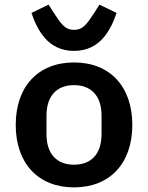

<svg xmlns="http://www.w3.org/2000/svg" viewBox="-20 -798 640 830"><path d="M300 12C456 12 552 -93 552 -258C552 -423 456 -528 300 -528C144 -528 48 -423 48 -258C48 -93 144 12 300 12ZM300 -86C227 -86 181 -131 181 -218V-298C181 -385 227 -430 300 -430C373 -430 419 -385 419 -298V-218C419 -131 373 -86 300 -86ZM300 -578C416 -578 460 -673 484 -742L410 -778L389 -745C357 -697 341 -669 300 -669C259 -669 243 -697 211 -745L190 -778L116 -742C140 -673 184 -578 300 -578Z"/></svg>

Font: IBM Mono SemiBold
Style: Regular
Weight: 600
Monospace: yes
Designer: Mike Abbink, Paul van der Laan, Pieter van Rosmalen
Foundry: Bold Monday
Version: Version 2.3